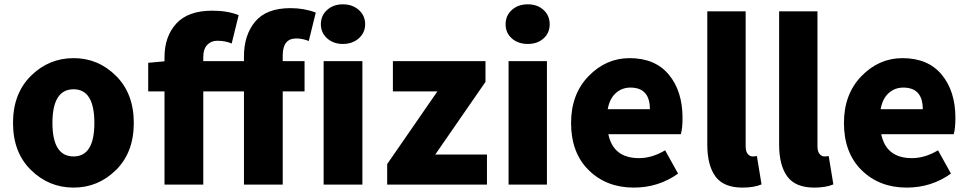

<svg xmlns="http://www.w3.org/2000/svg" viewBox="-20 -851 4466 885"><path d="M319.3 13.7Q205.1 13.7 122.6 -67.4Q40 -148.4 40 -284.2Q40 -419.9 122.6 -501.5Q205.1 -583 319.3 -583Q432.6 -583 514.6 -501.5Q596.7 -419.9 596.7 -284.2Q596.7 -148.4 514.6 -67.4Q432.6 13.7 319.3 13.7ZM319.3 -129.9Q415 -129.9 415 -284.2Q415 -439.5 319.3 -439.5Q221.7 -439.5 221.7 -284.2Q221.7 -129.9 319.3 -129.9Z M1104.5 -569.3V-590.8Q1104.5 -689.5 1156.2 -751.5Q1208 -813.5 1319.3 -813.5Q1381.8 -813.5 1435.5 -793L1403.3 -662.1Q1373 -673.8 1345.7 -673.8Q1283.2 -673.8 1283.2 -595.7V-569.3H1383.8V-429.7H1283.2V0H1104.5V-429.7H917V0H738.3V-429.7H663.1V-561.5L738.3 -568.4V-587.9Q738.3 -682.6 792.5 -742.2Q846.7 -801.8 959 -801.8Q1028.3 -801.8 1080.1 -781.2L1047.9 -650.4Q1019.5 -663.1 981.4 -663.1Q953.1 -663.1 935.1 -644Q917 -625 917 -588.9V-569.3ZM1459 -739.3Q1459 -779.3 1487.8 -805.2Q1516.6 -831.1 1560.5 -831.1Q1604.5 -831.1 1633.8 -805.2Q1663.1 -779.3 1663.1 -739.3Q1663.1 -700.2 1633.8 -674.3Q1604.5 -648.4 1560.5 -648.4Q1516.6 -648.4 1487.8 -674.3Q1459 -700.2 1459 -739.3ZM1471.7 0V-569.3H1650.4V0Z M1764.6 0V-94.7L1996.1 -429.7H1791V-569.3H2217.8V-473.6L1986.3 -138.7H2224.6V0Z M2324.2 0V-569.3H2501V0ZM2413.1 -648.4Q2368.2 -648.4 2339.4 -673.8Q2310.5 -699.2 2310.5 -739.3Q2310.5 -779.3 2339.4 -805.2Q2368.2 -831.1 2413.1 -831.1Q2457 -831.1 2485.4 -805.2Q2513.7 -779.3 2513.7 -739.3Q2513.7 -699.2 2485.4 -673.8Q2457 -648.4 2413.1 -648.4Z M2901.4 13.7Q2775.4 13.7 2693.8 -66.4Q2612.3 -146.5 2612.3 -284.2Q2612.3 -417 2692.9 -500Q2773.4 -583 2881.8 -583Q3000 -583 3063 -506.8Q3126 -430.7 3126 -307.6Q3126 -257.8 3118.2 -232.4H2784.2Q2806.6 -122.1 2925.8 -122.1Q2985.4 -122.1 3045.9 -158.2L3105.5 -50.8Q3015.6 13.7 2901.4 13.7ZM2781.2 -347.7H2975.6Q2975.6 -447.3 2885.7 -447.3Q2846.7 -447.3 2818.4 -421.9Q2790 -396.5 2781.2 -347.7Z M3402.3 13.7Q3315.4 13.7 3277.8 -37.6Q3240.2 -88.9 3240.2 -184.6V-798.8H3417V-177.7Q3417 -152.3 3426.8 -141.1Q3436.5 -129.9 3449.2 -129.9Q3459 -129.9 3468.8 -131.8L3490.2 -1Q3455.1 13.7 3402.3 13.7Z M3733.4 13.7Q3646.5 13.7 3608.9 -37.6Q3571.3 -88.9 3571.3 -184.6V-798.8H3748V-177.7Q3748 -152.3 3757.8 -141.1Q3767.6 -129.9 3780.3 -129.9Q3790 -129.9 3799.8 -131.8L3821.3 -1Q3786.1 13.7 3733.4 13.7Z M4159.2 13.7Q4033.2 13.7 3951.7 -66.4Q3870.1 -146.5 3870.1 -284.2Q3870.1 -417 3950.7 -500Q4031.2 -583 4139.6 -583Q4257.8 -583 4320.8 -506.8Q4383.8 -430.7 4383.8 -307.6Q4383.8 -257.8 4376 -232.4H4042Q4064.5 -122.1 4183.6 -122.1Q4243.2 -122.1 4303.7 -158.2L4363.3 -50.8Q4273.4 13.7 4159.2 13.7ZM4039.1 -347.7H4233.4Q4233.4 -447.3 4143.6 -447.3Q4104.5 -447.3 4076.2 -421.9Q4047.9 -396.5 4039.1 -347.7Z"/></svg>

Font: Gen Shin Gothic Heavy
Style: Bold
Weight: 900
Designer: [Source Han Sans]
Ryoko NISHIZUKA  (kana & ideographs); Paul D. Hunt (Latin, Greek & Cyrillic); Wenlong ZHANG  (bopomofo
Version: Version 1.002.20150607